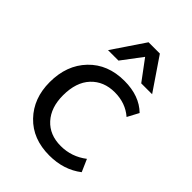

<svg xmlns="http://www.w3.org/2000/svg" viewBox="-215 -836 950 950"><g transform="rotate(45 260.0 -361.0)"><path d="M141.6 -563.5 255.9 -732.9H335L450.2 -563.5H374L294.9 -669.9L214.8 -563.5ZM304.7 10.7Q188.5 10.7 118.9 -61.8Q49.3 -134.3 49.3 -247.6Q49.3 -366.2 120.1 -439.9Q190.9 -513.7 306.6 -513.7Q411.6 -513.7 472.2 -454.1L440.4 -394.5Q388.2 -439.9 313 -439.9Q236.3 -439.9 189.2 -389.9Q142.1 -339.8 142.1 -248Q142.1 -163.1 187.7 -112.8Q233.4 -62.5 311.5 -62.5Q387.2 -62.5 448.2 -109.4L476.6 -44.4Q405.3 10.7 304.7 10.7Z"/></g></svg>

Font: Muli
Style: Regular
Weight: 400
Designer: Vernon Adams
Foundry: newtypography
Version: Version 2; ttfautohint (v1.00rc1.6-4cba) -l 8 -r 50 -G 200 -